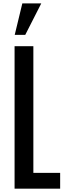

<svg xmlns="http://www.w3.org/2000/svg" viewBox="-20 -1138 391 1158"><path d="M67.9 0V-859.4H181.2V-95.2H342.8V0ZM68.8 -927.7 114.7 -1117.7H229L132.3 -927.7Z"/></svg>

Font: Antonio SemiBold
Style: Regular
Weight: 600
Designer: Vernon Adams
Foundry: Vernon Adams
Version: Version 1.002